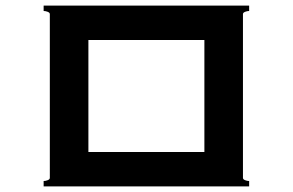

<svg xmlns="http://www.w3.org/2000/svg" viewBox="-20 -709 1040 682"><path d="M865 -66V-47H135V-66Q142 -66 149.5 -69Q157 -72 157 -77V-659Q157 -664 149.5 -667Q142 -670 135 -670V-689H865V-670Q858 -670 850.5 -667Q843 -664 843 -659V-77Q843 -72 850.5 -69Q858 -66 865 -66ZM706 -567H294V-169H706Z"/></svg>

Font: Aoboshi One
Style: Regular
Weight: 400
Designer: IKIMOJI
Foundry: Natsumi Matsuba
Version: Version 1.000; ttfautohint (v1.8.3)